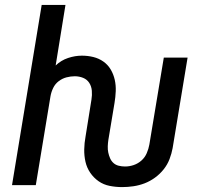

<svg xmlns="http://www.w3.org/2000/svg" viewBox="-20 -755 840 783"><path d="M478 8Q452 8 427 3Q402 -2 382 -16Q362 -30 348 -50.5Q334 -71 328.5 -95.5Q323 -120 323.5 -146Q324 -172 329 -199L353 -349Q356 -367 354.5 -385Q353 -403 344 -417Q335 -431 319 -437.5Q303 -444 285 -444Q268 -444 251 -439.5Q234 -435 219.5 -424Q205 -413 197 -396.5Q189 -380 186 -363L126 0H29L150 -735H247L207 -488Q229 -509 257.5 -518.5Q286 -528 314 -528Q338 -528 360.5 -522.5Q383 -517 401.5 -504Q420 -491 431.5 -471.5Q443 -452 448 -429.5Q453 -407 452 -383Q451 -359 447 -335L422 -185Q420 -172 419.5 -158.5Q419 -145 421.5 -133Q424 -121 429 -109.5Q434 -98 443 -90Q452 -82 464.5 -79Q477 -76 490 -76Q508 -76 525.5 -82Q543 -88 557 -100.5Q571 -113 578.5 -130.5Q586 -148 589 -165L648 -520H745L684 -151Q680 -129 671.5 -106.5Q663 -84 647.5 -64.5Q632 -45 612 -30.5Q592 -16 570 -7.5Q548 1 524.5 4.5Q501 8 478 8Z"/></svg>

Font: Iosevka Aile Medium Oblique
Style: Regular
Weight: 500
Italic angle: -9°
Designer: Belleve Invis
Foundry: Belleve Invis
Version: Version 31.1.0; ttfautohint (v1.8.4)